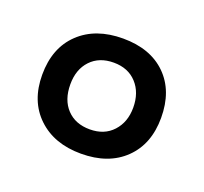

<svg xmlns="http://www.w3.org/2000/svg" viewBox="-56 -698 370 349"><g transform="rotate(20 129.0 -523.5)"><path d="M130 -635Q77 -635 45.5 -605Q14 -575 14 -523Q14 -472 45.5 -442Q77 -412 129 -412Q182 -412 213 -442Q244 -472 244 -523Q244 -575 213.5 -605Q183 -635 130 -635ZM129 -588Q157 -588 173.5 -570Q190 -552 190 -523Q190 -495 173.5 -477Q157 -459 129 -459Q101 -459 84.5 -476.5Q68 -494 68 -524Q68 -553 84.5 -570.5Q101 -588 129 -588Z"/></g></svg>

Font: Beiruti
Style: Regular
Weight: 400
Designer: Arlette Boutros
Foundry: Boutros
Version: Version 1.41